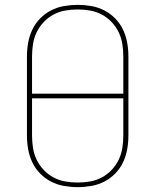

<svg xmlns="http://www.w3.org/2000/svg" viewBox="-20 -763 640 791"><path d="M300 8Q272 8 243.5 3Q215 -2 190 -15Q165 -28 145 -48.5Q125 -69 113 -94.5Q101 -120 96 -148Q91 -176 91 -205V-530Q91 -559 96 -587Q101 -615 113 -640.5Q125 -666 145 -686.5Q165 -707 190 -720Q215 -733 243.5 -738Q272 -743 300 -743Q328 -743 356.5 -738Q385 -733 410 -720Q435 -707 455 -686.5Q475 -666 487 -640.5Q499 -615 504 -587Q509 -559 509 -530V-205Q509 -176 504 -148Q499 -120 487 -94.5Q475 -69 455 -48.5Q435 -28 410 -15Q385 -2 356.5 3Q328 8 300 8ZM488 -377V-530Q488 -556 484 -581.5Q480 -607 469 -630Q458 -653 440 -672Q422 -691 399.5 -703Q377 -715 351.5 -719.5Q326 -724 300 -724Q274 -724 248.5 -719.5Q223 -715 200.5 -703Q178 -691 160 -672Q142 -653 131 -630Q120 -607 116 -581.5Q112 -556 112 -530V-377ZM300 -11Q326 -11 351.5 -15.5Q377 -20 399.5 -32Q422 -44 440 -63Q458 -82 469 -105Q480 -128 484 -153.5Q488 -179 488 -205V-358H112V-205Q112 -179 116 -153.5Q120 -128 131 -105Q142 -82 160 -63Q178 -44 200.5 -32Q223 -20 248.5 -15.5Q274 -11 300 -11Z"/></svg>

Font: Iosevka Thin Extended
Style: Regular
Weight: 100
Width: 7
Monospace: yes
Designer: Belleve Invis
Foundry: Belleve Invis
Version: Version 32.5.0; ttfautohint (v1.8.4)